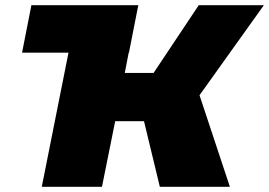

<svg xmlns="http://www.w3.org/2000/svg" viewBox="-20 -720 1037 740"><path d="M101 -700H513L477 -517H476L461 -439H572L746 -700H997L749 -353L866 0H596L535 -253H424L373 0H141L244 -517H65Z"/></svg>

Font: Argentum Sans Black
Style: Italic
Weight: 900
Italic angle: -11°
Designer: Julieta Ulanovsky (font), Cristiano Sobral (main changes and remaster)
Foundry: Julieta Ulanovsky (font), Cristiano Sobral (main changes and remaster)
Version: Version 2.007;June 15, 2022;FontCreator 14.0.0.2814 64-bit; 